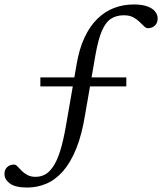

<svg xmlns="http://www.w3.org/2000/svg" viewBox="-53 -710 727 861"><path d="M128 -322.5V-363H513.5V-322.5ZM69.5 131Q16 131 -8.5 113Q-33 95 -33 70Q-33 51 -21 39.5Q-9 28 10 28Q17.5 28 25.2 36.2Q33 44.5 43.8 55.5Q54.5 66.5 69.8 74.8Q85 83 107 83Q129 83 148.5 72.8Q168 62.5 185.2 37.2Q202.5 12 216.8 -33Q231 -78 243 -147.5L290 -418.5Q302 -491 326.5 -542.8Q351 -594.5 385 -627Q419 -659.5 460 -674.8Q501 -690 547 -690Q583.5 -690 607.2 -681.5Q631 -673 642.5 -658.5Q654 -644 654 -626.5Q654 -607.5 641.8 -595.5Q629.5 -583.5 610 -583.5Q602 -583.5 593 -592.2Q584 -601 572.2 -612.5Q560.5 -624 543.8 -632.8Q527 -641.5 502.5 -641.5Q469 -641.5 444.8 -626Q420.5 -610.5 403.8 -571.2Q387 -532 374.5 -460.5L328.5 -195Q314 -105.5 288.8 -43.2Q263.5 19 229.8 57.5Q196 96 155.2 113.5Q114.5 131 69.5 131Z"/></svg>

Font: Newsreader
Style: Italic
Weight: 400
Italic angle: -17°
Designer: Hugues Gentile
Foundry: Production Type
Version: Version 1.003